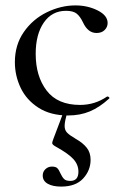

<svg xmlns="http://www.w3.org/2000/svg" viewBox="-20 -415 455 710"><path d="M35 -185Q35 -249 68 -296.5Q101 -344 153 -369.5Q205 -395 259 -395Q304 -395 341 -376.5Q378 -358 378 -330Q378 -315 367 -304Q356 -293 337 -293Q305 -293 287 -332Q276 -355 263 -365Q250 -375 224 -375Q172 -375 142 -331.5Q112 -288 112 -216Q112 -133 152.5 -80Q193 -27 276 -27Q331 -27 376 -58H378Q381 -58 383.5 -55Q386 -52 383 -50Q348 -18 312 -3Q276 12 232 12Q167 12 122.5 -16.5Q78 -45 56.5 -90Q35 -135 35 -185ZM219 51Q219 66 228 75.5Q237 85 261 99Q286 113 300.5 131Q315 149 315 176Q315 215 287.5 245Q260 275 206 275Q175 275 156.5 264.5Q138 254 138 234Q138 220 148 210.5Q158 201 172 201Q186 201 192 207Q198 213 204 227Q210 240 217 247Q224 254 240 254Q270 254 270 220Q270 194 251.5 173.5Q233 153 186 127Q173 120 173 114Q173 110 178 97Q198 44 203 31L214 1L229 2Q219 33 219 51Z"/></svg>

Font: Cormorant Garamond Medium
Style: Regular
Weight: 500
Designer: Christian Thalmann (Catharsis Fonts)
Foundry: Catharsis Fonts
Version: Version 4.000